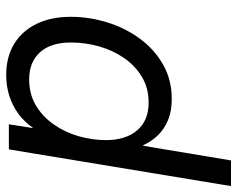

<svg xmlns="http://www.w3.org/2000/svg" viewBox="-106 -478 775 628"><g transform="rotate(-90 282.0 -163.5)"><path d="M-12.2 204.1 107.9 -522.5H189.9L177.7 -444.8H179.2Q197.8 -471.7 223.9 -491Q250 -510.3 282.2 -520.8Q314.5 -531.2 351.1 -531.2Q410.6 -531.2 453.1 -505.1Q495.6 -479 518.6 -431.6Q541.5 -384.3 541.5 -319.8Q541.5 -259.3 523.2 -200.4Q504.9 -141.6 470 -94Q435.1 -46.4 385.3 -18.1Q335.4 10.3 272.5 10.3Q233.4 10.3 204.1 -1.7Q174.8 -13.7 154.3 -34.7Q133.8 -55.7 121.6 -83H119.6L71.8 204.1ZM261.2 -65.4Q308.6 -65.4 345.2 -87.4Q381.8 -109.4 407 -146Q432.1 -182.6 444.8 -227.8Q457.5 -272.9 457.5 -319.3Q457.5 -385.3 425.5 -420.7Q393.6 -456.1 336.4 -456.1Q288.6 -456.1 251.7 -434.1Q214.8 -412.1 189.5 -375.7Q164.1 -339.4 151.1 -294.7Q138.2 -250 138.2 -205.1Q138.2 -140.1 170.2 -102.8Q202.1 -65.4 261.2 -65.4Z"/></g></svg>

Font: Inter 28pt
Style: Italic
Weight: 400
Italic angle: -9.3988°
Designer: Rasmus Andersson
Foundry: rsms
Version: Version 4.001;git-66647c0bb